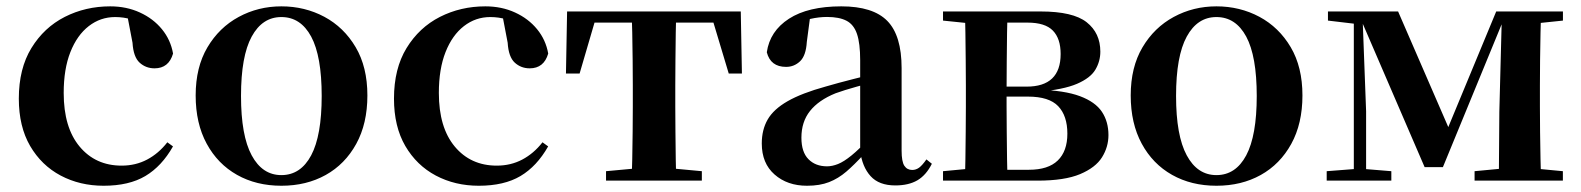

<svg xmlns="http://www.w3.org/2000/svg" viewBox="-20 -572 5007 608"><path d="M308.1 16.2Q233.1 16.2 172.2 -16Q111.3 -48.3 75.4 -109.8Q39.6 -171.4 39.6 -259.7Q39.6 -354.7 79.5 -419.9Q119.4 -485 185.1 -518.5Q250.9 -551.9 329 -551.9Q380.5 -551.9 422.8 -532.5Q465.2 -513.2 492.8 -479.5Q520.4 -445.8 528 -402.4Q514.4 -355.6 469.4 -355.6Q441.9 -355.6 422.1 -373.6Q402.4 -391.6 399.6 -436.8L381.8 -530.1L449.7 -486.3Q420.8 -503.2 396.1 -510.6Q371.4 -518 344.6 -518Q298.2 -518 261.2 -489.4Q224.1 -460.7 202.9 -407.1Q181.7 -353.5 181.7 -277.6Q181.7 -168.4 232 -108Q282.4 -47.5 365.2 -47.5Q409.5 -47.5 445.8 -66.7Q482.2 -85.9 509.9 -121.4L527.8 -108.4Q492.1 -45.4 440.3 -14.6Q388.5 16.2 308.1 16.2Z M871 16.2Q791.7 16.2 730.5 -18.3Q669.3 -52.8 634.5 -117Q599.6 -181.2 599.6 -269.8Q599.6 -359.1 636.8 -422Q674 -484.9 735.9 -518.4Q797.8 -551.9 871 -551.9Q945.1 -551.9 1007.1 -518.8Q1069 -485.6 1106.2 -422.7Q1143.4 -359.8 1143.4 -269.8Q1143.4 -180.5 1108 -116.3Q1072.6 -52 1011.4 -17.9Q950.2 16.2 871 16.2ZM871 -17.5Q932 -17.5 965.4 -80.1Q998.7 -142.6 998.7 -268.1Q998.7 -394.2 965.4 -456.1Q932 -518 871 -518Q810.7 -518 777 -456.1Q743.2 -394.2 743.2 -268.1Q743.2 -142.6 777 -80.1Q810.7 -17.5 871 -17.5Z M1496.1 16.2Q1421.1 16.2 1360.2 -16Q1299.3 -48.3 1263.4 -109.8Q1227.6 -171.4 1227.6 -259.7Q1227.6 -354.7 1267.5 -419.9Q1307.4 -485 1373.1 -518.5Q1438.9 -551.9 1517 -551.9Q1568.5 -551.9 1610.8 -532.5Q1653.2 -513.2 1680.8 -479.5Q1708.4 -445.8 1716 -402.4Q1702.4 -355.6 1657.4 -355.6Q1629.9 -355.6 1610.1 -373.6Q1590.4 -391.6 1587.6 -436.8L1569.8 -530.1L1637.7 -486.3Q1608.8 -503.2 1584.1 -510.6Q1559.4 -518 1532.6 -518Q1486.2 -518 1449.2 -489.4Q1412.1 -460.7 1390.9 -407.1Q1369.7 -353.5 1369.7 -277.6Q1369.7 -168.4 1420 -108Q1470.4 -47.5 1553.2 -47.5Q1597.5 -47.5 1633.8 -66.7Q1670.2 -85.9 1697.9 -121.4L1715.8 -108.4Q1680.1 -45.4 1628.3 -14.6Q1576.5 16.2 1496.1 16.2Z M1772.2 -339.1 1775.8 -535.7H2325.8L2329.4 -339.1H2287.7L2229.1 -534.2L2295 -500.4H1806.6L1872.5 -534.2L1815.4 -339.1ZM1899.1 0V-29.9L2010.7 -40.2H2091.6L2202.5 -29.9V0ZM1980.2 0Q1981.2 -25.5 1982.1 -67.4Q1982.9 -109.4 1983.4 -154.7Q1983.9 -200 1983.9 -234.8V-301.2Q1983.9 -335.7 1983.4 -381Q1982.9 -426.4 1982.1 -468.7Q1981.2 -511 1980.2 -535.7H2121.4Q2120.4 -511 2119.9 -468.7Q2119.4 -426.4 2118.9 -381Q2118.4 -335.7 2118.4 -301.2V-234.8Q2118.4 -200 2118.9 -154.7Q2119.4 -109.4 2119.9 -67.4Q2120.4 -25.5 2121.4 0Z M2535.6 16.2Q2473.2 16.2 2432.8 -19.4Q2392.3 -54.9 2392.3 -117.6Q2392.3 -161.2 2411 -193.6Q2429.7 -226.1 2474.1 -251.5Q2518.6 -277 2594.4 -297.9Q2633.8 -309.4 2683.4 -322Q2733 -334.6 2773 -344.4V-318.9Q2733 -308.9 2693 -297.6Q2652.9 -286.4 2626.1 -276.7Q2572.3 -254.9 2545.1 -220.6Q2517.8 -186.4 2517.8 -135.9Q2517.8 -90.4 2540.1 -67.9Q2562.3 -45.3 2599 -45.3Q2615.3 -45.3 2633.7 -52.6Q2652.1 -59.9 2676.4 -79.7Q2700.8 -99.4 2734.3 -135.5L2749.8 -82.4H2714.7Q2685.6 -50.6 2660.2 -28.7Q2634.7 -6.8 2605.4 4.7Q2576 16.2 2535.6 16.2ZM2815.1 15.2Q2763.6 15.2 2736.9 -14.2Q2710.2 -43.6 2703.9 -94V-96.5V-381.4Q2703.9 -434.7 2693.8 -464.5Q2683.7 -494.3 2660.6 -506.3Q2637.5 -518.3 2599 -518.3Q2573.4 -518.3 2546.3 -512.2Q2519.2 -506.1 2482.8 -491.2L2545.1 -516.3L2534.9 -439.2Q2532.3 -395.9 2513.6 -378Q2494.8 -360.2 2469.3 -360.2Q2420.1 -360.2 2408.2 -406.5Q2417.9 -473.5 2478.4 -512.7Q2538.9 -551.9 2644.1 -551.9Q2744.4 -551.9 2789.7 -505.9Q2835.1 -459.8 2835.1 -356.2V-94.8Q2835.1 -60.3 2843.8 -47Q2852.6 -33.8 2868.7 -33.8Q2880.3 -33.8 2890.3 -40.9Q2900.3 -48.1 2913.7 -67.2L2930.9 -53.4Q2913 -17.5 2885.2 -1.1Q2857.4 15.2 2815.1 15.2Z M2966.2 0V-29.9L3076 -40.2L3102.9 -34.4H3238.4Q3299.3 -34.4 3329.6 -63.8Q3360 -93.3 3360 -148.7Q3360 -205.2 3331 -235.7Q3302 -266.1 3235.1 -266.1H3102.9V-297.7H3230.9Q3338.7 -297.7 3338.7 -401Q3338.7 -449.9 3314.1 -475.1Q3289.5 -500.4 3233.9 -500.4H3102.9L3076 -495.5L2966.2 -506.8V-535.7H3275.1Q3378 -535.7 3421.2 -501.5Q3464.4 -467.3 3464.4 -408.4Q3464.4 -377.9 3448.7 -351.4Q3433 -324.9 3390.3 -306.5Q3347.6 -288.2 3265.8 -281L3267.3 -288Q3350.9 -285.7 3399.7 -267.5Q3448.6 -249.2 3469.3 -218.1Q3490.1 -186.9 3490.1 -144.2Q3490.1 -106.6 3469.7 -73.9Q3449.2 -41.2 3400.3 -20.6Q3351.3 0 3265.3 0ZM3034.9 0Q3036.6 -25.5 3037.1 -67.4Q3037.6 -109.4 3038.1 -154.7Q3038.6 -200 3038.6 -234.8V-301.2Q3038.6 -335.7 3038.1 -381Q3037.6 -426.4 3037.1 -468.7Q3036.6 -511 3034.9 -535.7H3170.5Q3169.5 -511 3169 -468.2Q3168.5 -425.4 3168 -376.5Q3167.5 -327.7 3167.5 -284.5V-234.8Q3167.5 -200 3168 -154.7Q3168.5 -109.4 3169 -67.4Q3169.5 -25.5 3170.5 0Z M3832 16.2Q3752.7 16.2 3691.5 -18.3Q3630.3 -52.8 3595.5 -117Q3560.6 -181.2 3560.6 -269.8Q3560.6 -359.1 3597.8 -422Q3635 -484.9 3696.9 -518.4Q3758.8 -551.9 3832 -551.9Q3906.1 -551.9 3968.1 -518.8Q4030 -485.6 4067.2 -422.7Q4104.4 -359.8 4104.4 -269.8Q4104.4 -180.5 4069 -116.3Q4033.6 -52 3972.4 -17.9Q3911.2 16.2 3832 16.2ZM3832 -17.5Q3893 -17.5 3926.4 -80.1Q3959.7 -142.6 3959.7 -268.1Q3959.7 -394.2 3926.4 -456.1Q3893 -518 3832 -518Q3771.7 -518 3738 -456.1Q3704.2 -394.2 3704.2 -268.1Q3704.2 -142.6 3738 -80.1Q3771.7 -17.5 3832 -17.5Z M4491.3 -42.8 4289.5 -510.6H4279.7V-535.7H4407.3L4577.1 -144.6H4555.9L4718 -535.7H4751.2V-512.1H4742.2L4549.2 -42.8ZM4726.3 0 4727.9 -217.9 4736.2 -535.7H4860.1Q4859.1 -511 4858.3 -468.7Q4857.4 -426.4 4856.9 -381Q4856.4 -335.7 4856.4 -301.2V-234.8Q4856.4 -200 4856.9 -154.7Q4857.4 -109.4 4858.3 -67.4Q4859.1 -25.5 4860.1 0ZM4181.2 0V-29.9L4276.9 -37.3H4295.5L4385.9 -29.9V0ZM4649.5 0V-29.9L4758.3 -40.2H4820.6L4929.1 -29.9V0ZM4185.2 -506.8V-535.7H4291.8V-495.5H4280.5ZM4267.1 0V-535.7H4294.1L4306 -219.6V0ZM4788.6 -495.5V-535.7H4929.3V-506.8L4820.9 -495.5Z"/></svg>

Font: Noto Serif KR
Style: Regular
Weight: 200
Designer: Ryoko NISHIZUKA 西塚涼子 (kana & ideographs); Frank Grießhammer (Latin, Greek & Cyrillic); Wenlong ZHANG 张文龙 (bopomofo); San
Foundry: Adobe
Version: Version 2.001;hotconv 1.1.0;makeotfexe 2.6.0